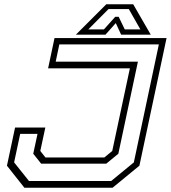

<svg xmlns="http://www.w3.org/2000/svg" viewBox="-20 -878 799 898"><path d="M94 0 12.5 -103 50.5 -281.5H192L168.5 -172L192.5 -141.5H468L505 -172L587.5 -558.5H205L235 -700H759L632 -103L506.5 0ZM115.5 -31.5H500L606 -118.5L723 -670.5H257.5L240.5 -589.5H625L533.5 -159L477 -112.5H172.5L135.5 -159L155.5 -252H74.5L46 -118.5ZM477 -858H603L685 -716H546.5L521.5 -770L473.5 -716H335ZM487.5 -835.5 393 -740.5H466L519 -799.5H535L563.5 -740.5H636.5L582.5 -835.5Z"/></svg>

Font: Tourney Expanded Light
Style: Italic
Weight: 300
Width: 7
Italic angle: -12°
Designer: Tyler Finck
Foundry: Etcetera Type Co
Version: Version 1.010; ttfautohint (v1.8.3)